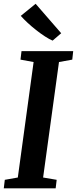

<svg xmlns="http://www.w3.org/2000/svg" viewBox="-24 -1020 416 1040"><path d="M-3.5 0 2 -46 72.5 -58.5 158 -684 87 -697 92.5 -743H372.5L367.5 -697L295.5 -684L209.5 -58.5L283 -46L277.5 0ZM261 -800Q243 -807.5 219.5 -822.8Q196 -838 171.2 -857.5Q146.5 -877 124.8 -897.2Q103 -917.5 88.5 -934L169 -999.5L307.5 -840Z"/></svg>

Font: Merriweather 24pt SemiCondensed
Style: Bold Italic
Weight: 700
Width: 4
Italic angle: -7.8°
Designer: Eben Sorkin
Foundry: Eben Sorkin
Version: Version 2.101